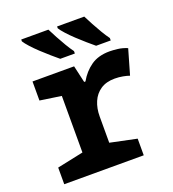

<svg xmlns="http://www.w3.org/2000/svg" viewBox="-139 -871 877 976"><g transform="rotate(-20 300.0 -383.0)"><path d="M41 0V-90L183 -120V-426L68 -443V-546H293L314 -454H321Q347 -500 387 -528Q427 -556 488 -556Q505 -556 531 -553Q557 -550 583 -539L544 -404Q530 -409 509 -413Q488 -417 465 -417Q419 -417 388.5 -396.5Q358 -376 343 -341Q328 -306 328 -262V-120L471 -90V0ZM434 -606Q417 -620 394.5 -639.5Q372 -659 348.5 -681Q325 -703 307 -723Q289 -743 281 -756V-766H428Q439 -744 453.5 -717Q468 -690 483.5 -664Q499 -638 513 -619V-606ZM240 -606Q223 -620 200.5 -639.5Q178 -659 154.5 -681Q131 -703 113 -723Q95 -743 87 -756V-766H234Q245 -744 259.5 -717Q274 -690 289.5 -664Q305 -638 319 -619V-606Z"/></g></svg>

Font: Noto Sans Mono
Style: Bold
Weight: 700
Designer: Monotype Design Team
Foundry: Monotype Imaging Inc.
Version: Version 2.014